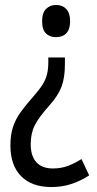

<svg xmlns="http://www.w3.org/2000/svg" viewBox="-20 -562 393 775"><path d="M242 -302Q242 -249 228.5 -212.5Q215 -176 179 -136Q137 -89 120.5 -56.5Q104 -24 104 20Q104 68 127 93Q150 118 193 118Q227 118 254.5 107.5Q282 97 309 80L340 146Q306 168 268.5 180.5Q231 193 188 193Q108 193 65 149Q22 105 22 25Q22 -18 32.5 -49.5Q43 -81 63.5 -109.5Q84 -138 115 -173Q139 -200 152 -221Q165 -242 170 -263Q175 -284 175 -311V-330H242ZM263 -477Q263 -444 248 -428Q233 -412 206 -412Q181 -412 165.5 -427Q150 -442 150 -477Q150 -510 166 -526Q182 -542 206 -542Q232 -542 247.5 -525.5Q263 -509 263 -477Z"/></svg>

Font: Noto Sans Lao Condensed
Style: Regular
Weight: 400
Width: 3
Designer: Monotype Design Team
Foundry: Monotype Imaging Inc.
Version: Version 2.003; ttfautohint (v1.8.4.7-5d5b)